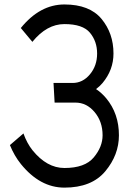

<svg xmlns="http://www.w3.org/2000/svg" viewBox="-20 -772 577 860"><path d="M268.6 -752Q380.9 -752 434.6 -687.5Q488.3 -623 488.3 -532.2Q488.3 -459 439.5 -400.4Q426.3 -384.8 410.2 -373Q434.6 -356.9 455.6 -332Q512.7 -263.2 512.7 -166Q512.7 -78.1 451.7 -4.9Q390.6 68.4 268.6 68.4Q159.2 68.4 73.7 -37.1Q43.9 -74.2 24.4 -122.1L85 -174.3Q100.6 -130.4 125.5 -99.1Q189.9 -19.5 268.6 -19.5Q360.4 -19.5 399.9 -66.9Q439.5 -114.3 439.5 -166Q439.5 -227.1 403.8 -269.8Q368.2 -312.5 317.4 -312.5H224.6L219.7 -400.4H305.2Q350.6 -400.4 382.8 -439Q415 -477.5 415 -532.2Q415 -586.9 382.8 -625.5Q350.6 -664.1 268.6 -664.1Q189.5 -664.1 125 -584.5L73.2 -646.5Q158.7 -752 268.6 -752Z"/></svg>

Font: Gap Sans
Style: Bold
Weight: 400
Designer: Alexandre Liziard and Etienne Ozeray
Foundry: Interstices.io
Version: Version 1.610